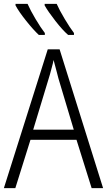

<svg xmlns="http://www.w3.org/2000/svg" viewBox="-20 -969 551 989"><path d="M374 -249H137L59 0H0L226 -715H287L511 0H452ZM281 -565 273 -596 256 -660Q253 -643 246.5 -620.5Q240 -598 237 -585L231 -565L151 -301H360ZM211 -799V-789H180Q152 -815 114.5 -862Q77 -909 60 -941V-949H122Q137 -915 163.5 -870.5Q190 -826 211 -799ZM361 -799V-789H331Q303 -813 265.5 -861Q228 -909 210 -941V-949H272Q286 -917 313.5 -871Q341 -825 361 -799Z"/></svg>

Font: Noto Sans UI NarrowLight
Style: Regular
Weight: 300
Width: 4
Designer: Monotype Design Team
Foundry: Monotype Imaging Inc.
Version: Version 1.001